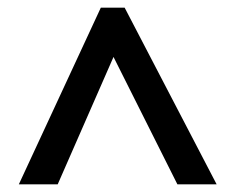

<svg xmlns="http://www.w3.org/2000/svg" viewBox="-20 -738 612 499"><path d="M29 -259H130L275 -590L441 -259H543L304 -718H242Z"/></svg>

Font: Noto Sans Tai Tham SemiBold
Style: Regular
Weight: 600
Designer: Monotype Design Team 2013. Revised by David WIlliams 2020
Foundry: Monotype Imaging Inc.
Version: Version 2.002